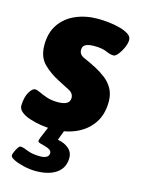

<svg xmlns="http://www.w3.org/2000/svg" viewBox="-114 -596 640 874"><g transform="rotate(15 206.5 -159.5)"><path d="M168 8Q141 8 112 3.5Q83 -1 57.5 -9.5Q32 -18 16.5 -31Q1 -44 2 -62Q4 -102 18 -124.5Q32 -147 44 -147Q53 -147 68.5 -139.5Q84 -132 106 -124.5Q128 -117 158 -117Q214 -117 214 -151Q214 -174 190.5 -185.5Q167 -197 139 -212Q95 -234 63.5 -265.5Q32 -297 32 -353Q32 -411 59 -450.5Q86 -490 133 -510.5Q180 -531 238 -531Q261 -531 289 -528Q317 -525 342.5 -518Q368 -511 384 -500Q400 -489 399 -472Q398 -455 389 -435.5Q380 -416 368.5 -402Q357 -388 348 -388Q333 -388 311.5 -397.5Q290 -407 252 -407Q228 -407 213.5 -400Q199 -393 199 -375Q199 -352 224 -341.5Q249 -331 284 -313Q306 -301 329 -284Q352 -267 367 -241Q382 -215 382 -179Q382 -119 354 -77.5Q326 -36 277.5 -14Q229 8 168 8ZM141 212Q115 212 86.5 205.5Q58 199 38.5 189.5Q19 180 19 171Q19 165 24 153.5Q29 142 35.5 132Q42 122 48 122Q59 122 83 132Q107 142 143 142Q185 142 185 116Q185 106 175 100Q165 94 152 91Q139 88 129 84.5Q119 81 119 76Q119 71 125 56Q131 41 153 -10H225L203 48Q236 54 255.5 71Q275 88 275 114Q275 161 239.5 186.5Q204 212 141 212Z"/></g></svg>

Font: Asap ExtraBold
Style: Italic
Weight: 800
Italic angle: -6°
Designer: Pablo Cosgaya
Foundry: Omnibus-Type
Version: Version 3.001; ttfautohint (v1.8.4.7-5d5b)